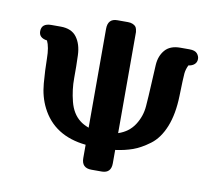

<svg xmlns="http://www.w3.org/2000/svg" viewBox="-77 -786 1009 878"><g transform="rotate(10 427.5 -347.0)"><path d="M60.1 -583Q60.1 -620.1 106 -620.1H148.9Q199.7 -620.1 223.4 -588.1Q247.1 -556.2 249 -505.1Q251 -454.1 250.5 -399.7Q250 -345.2 263.9 -291Q277.8 -236.8 314 -209Q329.1 -196.8 355 -187V-646Q355 -693.8 398.9 -693.8H448.2Q461.4 -693.8 470.2 -689.9Q479 -686 483.4 -681.4Q487.8 -676.8 490 -668Q492.2 -659.2 492.2 -655.5Q492.2 -651.9 492.2 -643.1V-186Q541 -202.1 566.9 -242.2Q592.8 -282.2 596.4 -329.6Q600.1 -377 602.5 -429Q605 -481 607.4 -522.9Q609.9 -564.9 633.5 -592.5Q657.2 -620.1 704.1 -620.1H747.1Q772.9 -620.1 783 -608.2Q793 -596.2 793 -583Q793 -567.9 782.5 -558.3Q772 -548.8 754.9 -546.9Q745.1 -526.9 743.2 -507.3Q741.2 -487.8 739 -402.8Q736.8 -317.9 712.9 -258.5Q689 -199.2 648.4 -169.2Q607.9 -139.2 572 -126.5Q536.1 -113.8 492.2 -107.9V-45.9Q492.2 -1 450.2 0H400.9Q355 0 355 -45.9V-107.9Q207 -123 147.9 -240.2Q123 -289.1 117.9 -350.6Q112.8 -412.1 112.3 -465.6Q111.8 -519 98.1 -546.9Q60.1 -552.2 60.1 -583Z"/></g></svg>

Font: CMU Sans Serif
Style: Bold
Weight: 700
Version: Version 0.7.0